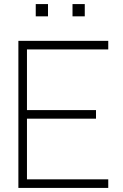

<svg xmlns="http://www.w3.org/2000/svg" viewBox="-20 -920 600 940"><path d="M335 -840V-900H395V-840ZM155 -840V-900H215V-840ZM70 0V-720H510V-678H112V-381H450V-339H112V-42H510V0Z"/></svg>

Font: Vela Sans GX ExtLt
Style: Regular
Weight: 200
Designer: Principal design: Mikhail Sharanda - project Manrope.
Design modification: Ravid Balaliev
Foundry: Mikhail Sharanda
Version: Version 1.001